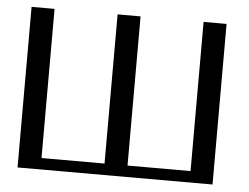

<svg xmlns="http://www.w3.org/2000/svg" viewBox="-46 -639 903 695"><g transform="rotate(5 406.0 -291.5)"><path d="M750 0H41.5V-583.5H125V-41.5H354V-583.5H437.5V-41.5H666.5V-583.5H750Z"/></g></svg>

Font: Gputeks
Style: Regular
Weight: 500
Version: Version 0.9